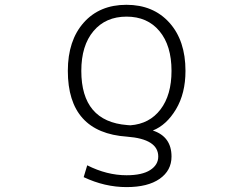

<svg xmlns="http://www.w3.org/2000/svg" viewBox="-20 -553 1040 792"><path d="M517.6 -36.1Q596.7 -42 642.1 -101.6Q687.5 -161.1 687.5 -260.7Q687.5 -365.2 637.7 -424.8Q587.9 -484.4 502 -484.4Q416 -484.4 365.7 -424.8Q315.4 -365.2 315.4 -260.7Q315.4 -51.8 504.9 -37.1Q507.8 -37.1 511.7 -36.6Q515.6 -36.1 517.6 -36.1ZM745.1 -260.7Q745.1 -168 706.1 -102.5Q667 -37.1 610.4 -14.6Q687.5 10.7 687.5 92.8Q687.5 150.4 638.7 184.6Q589.8 218.8 502 218.8Q412.1 218.8 325.2 177.7L339.8 128.9Q420.9 169.9 502 169.9Q566.4 169.9 599.6 148.4Q632.8 127 632.8 92.8Q632.8 20.5 503.9 10.7Q259.8 -5.9 259.8 -260.7Q259.8 -385.7 325.2 -459.5Q390.6 -533.2 501.5 -533.2Q612.3 -533.2 678.7 -459.5Q745.1 -385.7 745.1 -260.7Z"/></svg>

Font: Gen Shin Gothic Monospace Light
Style: Regular
Weight: 300
Designer: [Source Han Sans]
Ryoko NISHIZUKA  (kana & ideographs); Paul D. Hunt (Latin, Greek & Cyrillic); Wenlong ZHANG  (bopomofo
Version: Version 1.002.20150607